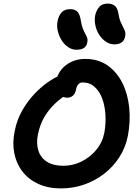

<svg xmlns="http://www.w3.org/2000/svg" viewBox="-20 -1039 775 1069"><path d="M320 10Q248 10 193.5 -15Q139 -40 105 -84Q71 -128 59.5 -186Q48 -244 62 -310Q74 -371 102.5 -421.5Q131 -472 167 -511Q203 -550 240 -576.5Q277 -603 307 -616Q337 -629 353 -629Q371 -629 382 -624Q393 -619 400 -602Q413 -576 400 -555Q387 -534 360 -518Q317 -492 283 -459Q249 -426 225.5 -385Q202 -344 191 -290Q181 -239 194 -199.5Q207 -160 242 -138Q277 -116 333 -116Q385 -116 432.5 -139Q480 -162 515 -203.5Q550 -245 561 -300Q570 -351 567 -400.5Q564 -450 549 -490.5Q534 -531 506.5 -555.5Q479 -580 440 -580Q425 -580 415.5 -569Q406 -558 403 -539Q399 -518 386 -506.5Q373 -495 355 -495Q335 -495 319 -506.5Q303 -518 295.5 -540.5Q288 -563 295 -596Q301 -626 322 -652Q343 -678 377 -694.5Q411 -711 455 -711Q527 -711 579 -674.5Q631 -638 661.5 -576.5Q692 -515 699.5 -439Q707 -363 692 -283Q679 -217 644 -163Q609 -109 558.5 -70.5Q508 -32 447.5 -11Q387 10 320 10ZM617 -792Q592 -792 570 -806.5Q548 -821 532.5 -845Q517 -869 511 -897.5Q505 -926 510 -954Q517 -983 533 -1001Q549 -1019 579 -1019Q604 -1019 619.5 -1006.5Q635 -994 640 -960Q644 -934 651.5 -917Q659 -900 665.5 -888Q672 -876 676 -864.5Q680 -853 677 -836Q672 -813 656.5 -802.5Q641 -792 617 -792ZM406 -762Q381 -762 359.5 -776.5Q338 -791 323 -815Q308 -839 301.5 -867.5Q295 -896 301 -923Q307 -953 323.5 -970.5Q340 -988 371 -988Q396 -988 410 -975Q424 -962 430 -925Q434 -898 441 -880.5Q448 -863 455 -850.5Q462 -838 465.5 -827.5Q469 -817 466 -803Q462 -781 446.5 -771.5Q431 -762 406 -762Z"/></svg>

Font: Shantell Sans SemiBold
Style: Italic
Weight: 600
Italic angle: -11°
Designer: Stephen Nixon, Anya Danilova, Shantell Martin
Foundry: Arrow Type
Version: Version 1.011;[c5ecc13dd]